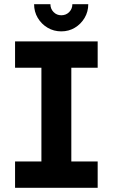

<svg xmlns="http://www.w3.org/2000/svg" viewBox="-20 -898 539 918"><path d="M52 0V-126H178V-574H52V-700H447V-574H321V-126H447V0ZM273 -748Q237 -748 207.5 -765.5Q178 -783 160.5 -812.5Q143 -842 143 -878H221Q221 -856 236 -840.5Q251 -825 273 -825Q296 -825 311 -840.5Q326 -856 326 -878H402Q402 -842 384.5 -812.5Q367 -783 338 -765.5Q309 -748 273 -748Z"/></svg>

Font: MuseoModerno SemiBold
Style: Regular
Weight: 600
Designer: Pablo Cosgaya, Héctor Gatti, Marcela Romero, and the Authors of The MuseoModerno Project.
Foundry: Omnibus-Type Team
Version: Version 1.001